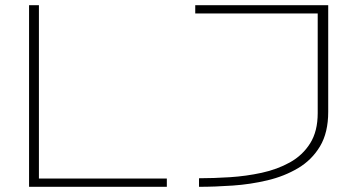

<svg xmlns="http://www.w3.org/2000/svg" viewBox="-20 -720 1340 740"><path d="M92 0V-700H130V-32H623V0ZM747 0V-33Q803 -33 865.8 -37Q928.5 -41 988.5 -54Q1048.5 -67 1097.5 -94.2Q1146.5 -121.5 1175.5 -167.8Q1204.5 -214 1204.5 -284V-668H732.5V-700H1245V-289Q1245 -209 1213.5 -156.2Q1182 -103.5 1129 -72Q1076 -40.5 1010.8 -25Q945.5 -9.5 877 -4.8Q808.5 0 747 0Z"/></svg>

Font: Trispace Expanded Thin
Style: Regular
Weight: 100
Width: 7
Designer: Tyler Finck
Foundry: Etcetera Type Company
Version: Version 1.210; ttfautohint (v1.8.3)